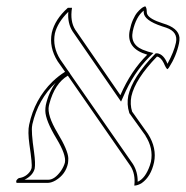

<svg xmlns="http://www.w3.org/2000/svg" viewBox="-20 -579 588 608"><path d="M546.9 -441.9Q538.6 -401.9 515.1 -365.2Q511.7 -360.8 510.7 -359.9Q506.8 -359.9 498.5 -379.4Q489.3 -397.9 477.1 -399.9Q408.2 -328.6 396 -273.9Q391.1 -248.5 398.4 -225.6L448.7 -154.8Q477.1 -109.9 467.8 -64.9Q458 -20 429.2 0.5Q417 8.3 405.3 8.8Q409.7 -28.3 392.6 -54.2L194.8 -339.4Q153.3 -314.9 136.2 -250Q135.3 -246.6 134.8 -244.1Q128.4 -214.4 162.1 -158.2Q195.3 -103 196.3 -78.1Q196.3 -69.3 195.3 -62Q188 -26.9 156.2 -7.8Q143.6 -0.5 132.8 0H32.2Q31.2 -3.9 31.2 -5.9Q34.2 -12.2 40 -15.1Q63 -18.1 76.2 -37.6Q79.1 -43 80.1 -46.9Q82.5 -58.6 73.2 -121.1Q67.4 -162.6 72.3 -184.1Q89.4 -264.6 146 -320.3Q165.5 -338.9 186 -351.6L162.6 -384.8Q134.8 -429.2 144 -475.1Q153.8 -517.6 194.8 -554.2H208Q201.2 -511.7 218.3 -484.9L360.4 -278.8L361.3 -277.8Q394.5 -354.5 446.3 -405.8Q379.4 -425.3 390.6 -481.9Q394.5 -501.5 401.1 -516.4Q407.7 -531.2 414.3 -539.1Q420.9 -546.9 426.8 -551.8Q432.6 -556.6 436 -557.6L439.9 -559.1Q444.8 -554.7 444.8 -540.5Q444.8 -524.9 477.1 -511.7Q485.8 -508.3 496.1 -504.9Q544.9 -490.7 548.3 -460.4Q548.8 -451.2 546.9 -441.9ZM156.2 -316.9Q100.6 -264.6 82.5 -185.5Q82 -183.1 82 -182.1Q78.1 -164.1 87.9 -96.7Q92.8 -61.5 89.8 -44.9Q84 -22.9 57.6 -9.8H132.8Q152.8 -9.8 172.9 -37.6Q182.1 -51.3 185.5 -64Q190.4 -87.9 159.2 -139.6Q124 -197.8 123.5 -228Q123.5 -237.8 125 -246.1Q133.8 -285.6 156.2 -316.9ZM200.7 -348.1 202.6 -344.7 400.9 -59.6Q416.5 -34.7 416 -3.4Q440.4 -14.2 454.6 -55.2Q456.5 -62 458 -66.9Q466.3 -109.4 440.4 -149.4H440.9L389.6 -220.7L389.2 -222.2Q380.9 -248.5 386.2 -275.9Q399.4 -334.5 469.7 -406.7L473.1 -410.2H478Q498.5 -407.2 510.3 -377Q530.8 -414.6 537.1 -443.8Q544.4 -478 506.8 -491.2Q501 -493.2 493.2 -495.6Q436 -514.6 435.1 -539.6Q435.1 -543 435.1 -545.4Q410.6 -526.4 400.4 -480Q390.6 -433.1 443.4 -417.5Q446.8 -416.5 448.7 -415.5L465.8 -411.1L453.1 -398.9Q401.9 -347.2 370.6 -273.4L363.3 -257.3L352.1 -273.4L210 -479.5Q193.4 -505.4 196.3 -541.5Q162.1 -507.8 153.8 -473.1Q145.5 -430.7 170.9 -390.6L194.3 -356.9Z"/></svg>

Font: Linux Biolinum Outline O
Style: Italic
Weight: 400
Italic angle: -12°
Designer: Philipp H. Poll
Foundry: Philipp H. Poll
Version: Version 0.6.2